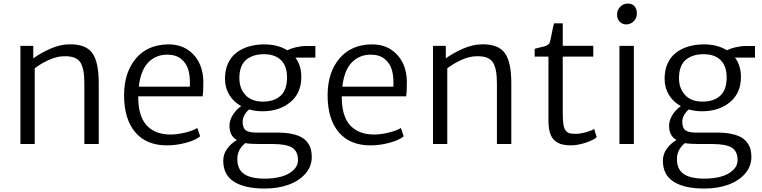

<svg xmlns="http://www.w3.org/2000/svg" viewBox="-20 -816 4316 1088"><path d="M95.7 0V-556.2H168.5V-484.9Q208 -514.6 263.7 -539.3Q319.3 -564 373.5 -564.9Q464.4 -566.4 502 -516.6Q539.6 -466.8 539.6 -344.2V0H458V-344.7Q458 -430.7 433.3 -465.3Q408.7 -500 339.4 -497.1Q302.2 -496.6 256.8 -476.3Q211.4 -456.1 176.8 -428.7V0Z M925.8 7.8Q809.1 7.8 746.1 -66.9Q683.1 -141.6 683.1 -275.9Q683.1 -404.3 749.3 -483.6Q815.4 -563 932.6 -564.5Q1020.5 -565.4 1075.2 -508.1Q1129.9 -450.7 1132.3 -355.5Q1132.3 -290.5 1127.9 -270H763.2Q763.2 -256.8 763.7 -250.5Q765.1 -198.2 779.3 -159.7Q793.5 -121.1 818.4 -98.1Q843.3 -75.2 875 -64.5Q906.7 -53.7 946.8 -53.7Q984.4 -53.7 1030.3 -64.9Q1076.2 -76.2 1098.1 -90.8L1114.3 -43.5Q1086.9 -21 1032.7 -6.6Q978.5 7.8 925.8 7.8ZM927.7 -506.3Q862.8 -506.3 819.8 -461.7Q776.9 -417 766.6 -324.7H1055.7Q1058.6 -378.4 1047.9 -417.7Q1037.1 -457 1006.8 -481.7Q976.6 -506.3 927.7 -506.3Z M1767.1 -489.7H1653.8Q1687.5 -444.3 1687.5 -379.9Q1687.5 -288.6 1625.2 -237.1Q1563 -185.5 1467.3 -185.5Q1426.8 -185.5 1392.1 -195.8Q1377 -184.1 1366 -165Q1355 -146 1355 -126.5Q1355 -91.3 1372.6 -77.9Q1390.1 -64.5 1435.1 -64.5H1555.7Q1602.1 -64.5 1636.7 -56.6Q1671.4 -48.8 1691.9 -36.1Q1712.4 -23.4 1725.1 -4.9Q1737.8 13.7 1742.2 32.2Q1746.6 50.8 1746.6 73.7Q1746.6 127.4 1710.2 168.7Q1673.8 210 1613.3 231.4Q1552.7 252.9 1478 252.4Q1367.7 252.4 1306.4 213.9Q1245.1 175.3 1245.1 94.7Q1245.1 56.2 1268.3 25.4Q1291.5 -5.4 1322.3 -22.5Q1279.3 -46.4 1280.3 -106Q1280.8 -134.3 1298.8 -163.8Q1316.9 -193.4 1346.7 -214.8Q1303.7 -238.3 1279.3 -278.6Q1254.9 -318.8 1254.9 -370.1Q1254.9 -418.5 1271.7 -455.8Q1288.6 -493.2 1318.4 -516.4Q1348.1 -539.6 1386.5 -551.5Q1424.8 -563.5 1470.7 -564.5Q1551.3 -565.9 1607.9 -531.2Q1627 -541 1656.7 -548.1Q1686.5 -555.2 1714.8 -555.2H1767.1ZM1469.2 -240.2Q1533.2 -240.2 1569.8 -273.2Q1606.4 -306.2 1606.4 -377Q1606.4 -442.4 1571.8 -475.8Q1537.1 -509.3 1474.6 -508.8Q1445.8 -508.8 1422.4 -502Q1398.9 -495.1 1378.9 -480.5Q1358.9 -465.8 1347.7 -438.7Q1336.4 -411.6 1336.4 -374Q1336.4 -314.5 1371.1 -277.3Q1405.8 -240.2 1469.2 -240.2ZM1446.8 0Q1398.4 0 1369.6 -4.9Q1324.7 32.2 1324.7 85Q1324.7 143.1 1362.8 169.7Q1400.9 196.3 1481 196.3Q1530.8 196.3 1572.3 185.3Q1613.8 174.3 1641.1 149.7Q1668.5 125 1668.5 90.8Q1668.5 42 1636 21Q1603.5 0 1522 0Z M2079.1 7.8Q1962.4 7.8 1899.4 -66.9Q1836.4 -141.6 1836.4 -275.9Q1836.4 -404.3 1902.6 -483.6Q1968.8 -563 2085.9 -564.5Q2173.8 -565.4 2228.5 -508.1Q2283.2 -450.7 2285.6 -355.5Q2285.6 -290.5 2281.2 -270H1916.5Q1916.5 -256.8 1917 -250.5Q1918.5 -198.2 1932.6 -159.7Q1946.8 -121.1 1971.7 -98.1Q1996.6 -75.2 2028.3 -64.5Q2060.1 -53.7 2100.1 -53.7Q2137.7 -53.7 2183.6 -64.9Q2229.5 -76.2 2251.5 -90.8L2267.6 -43.5Q2240.2 -21 2186 -6.6Q2131.8 7.8 2079.1 7.8ZM2081.1 -506.3Q2016.1 -506.3 1973.1 -461.7Q1930.2 -417 1919.9 -324.7H2209Q2211.9 -378.4 2201.2 -417.7Q2190.4 -457 2160.2 -481.7Q2129.9 -506.3 2081.1 -506.3Z M2433.6 0V-556.2H2506.3V-484.9Q2545.9 -514.6 2601.6 -539.3Q2657.2 -564 2711.4 -564.9Q2802.2 -566.4 2839.8 -516.6Q2877.4 -466.8 2877.4 -344.2V0H2795.9V-344.7Q2795.9 -430.7 2771.2 -465.3Q2746.6 -500 2677.2 -497.1Q2640.1 -496.6 2594.7 -476.3Q2549.3 -456.1 2514.6 -428.7V0Z M3214.4 7.8Q3186 7.8 3165.3 2.4Q3144.5 -2.9 3126 -17.1Q3107.4 -31.2 3097.7 -60.1Q3087.9 -88.9 3087.9 -131.8V-495.1H3009.8V-539.6Q3019 -542.5 3036.4 -546.4Q3053.7 -550.3 3063.5 -552.7Q3073.2 -555.2 3082.8 -561Q3092.3 -566.9 3095.2 -575.2Q3098.6 -583.5 3106.4 -625.2Q3114.3 -667 3119.6 -683.6H3168.9V-556.6H3341.8V-495.1H3168.9V-177.7Q3168.9 -136.2 3172.4 -112.3Q3175.8 -88.4 3185.5 -76.2Q3195.3 -64 3207.5 -60.8Q3219.7 -57.6 3243.2 -57.6Q3267.1 -57.6 3300 -66.7Q3333 -75.7 3347.2 -85.4L3361.3 -38.1Q3339.8 -20.5 3295.7 -6.3Q3251.5 7.8 3214.4 7.8Z M3490.2 0V-556.2H3571.8V0ZM3528.8 -677.7Q3506.8 -677.7 3491.7 -692.9Q3476.6 -708 3476.6 -733.4Q3476.6 -759.8 3494.9 -777.8Q3513.2 -795.9 3536.6 -795.9Q3562 -795.9 3575.4 -780.8Q3588.9 -765.6 3588.9 -740.7Q3588.9 -712.9 3571 -695.3Q3553.2 -677.7 3528.8 -677.7Z M4258.3 -489.7H4145Q4178.7 -444.3 4178.7 -379.9Q4178.7 -288.6 4116.5 -237.1Q4054.2 -185.5 3958.5 -185.5Q3918 -185.5 3883.3 -195.8Q3868.2 -184.1 3857.2 -165Q3846.2 -146 3846.2 -126.5Q3846.2 -91.3 3863.8 -77.9Q3881.3 -64.5 3926.3 -64.5H4046.9Q4093.3 -64.5 4127.9 -56.6Q4162.6 -48.8 4183.1 -36.1Q4203.6 -23.4 4216.3 -4.9Q4229 13.7 4233.4 32.2Q4237.8 50.8 4237.8 73.7Q4237.8 127.4 4201.4 168.7Q4165 210 4104.5 231.4Q4043.9 252.9 3969.2 252.4Q3858.9 252.4 3797.6 213.9Q3736.3 175.3 3736.3 94.7Q3736.3 56.2 3759.5 25.4Q3782.7 -5.4 3813.5 -22.5Q3770.5 -46.4 3771.5 -106Q3772 -134.3 3790 -163.8Q3808.1 -193.4 3837.9 -214.8Q3794.9 -238.3 3770.5 -278.6Q3746.1 -318.8 3746.1 -370.1Q3746.1 -418.5 3762.9 -455.8Q3779.8 -493.2 3809.6 -516.4Q3839.4 -539.6 3877.7 -551.5Q3916 -563.5 3961.9 -564.5Q4042.5 -565.9 4099.1 -531.2Q4118.2 -541 4147.9 -548.1Q4177.7 -555.2 4206.1 -555.2H4258.3ZM3960.4 -240.2Q4024.4 -240.2 4061 -273.2Q4097.7 -306.2 4097.7 -377Q4097.7 -442.4 4063 -475.8Q4028.3 -509.3 3965.8 -508.8Q3937 -508.8 3913.6 -502Q3890.1 -495.1 3870.1 -480.5Q3850.1 -465.8 3838.9 -438.7Q3827.6 -411.6 3827.6 -374Q3827.6 -314.5 3862.3 -277.3Q3897 -240.2 3960.4 -240.2ZM3938 0Q3889.6 0 3860.8 -4.9Q3815.9 32.2 3815.9 85Q3815.9 143.1 3854 169.7Q3892.1 196.3 3972.2 196.3Q4022 196.3 4063.5 185.3Q4105 174.3 4132.3 149.7Q4159.7 125 4159.7 90.8Q4159.7 42 4127.2 21Q4094.7 0 4013.2 0Z"/></svg>

Font: HaufeMerriweatherSansLt
Style: Regular
Weight: 300
Designer: Eben Sorkin
Foundry: Eben Sorkin
Version: Version 1.56